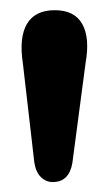

<svg xmlns="http://www.w3.org/2000/svg" viewBox="-20 -800 218 386"><path d="M86 -434Q72.5 -434 62.2 -444Q52 -454 49 -473.5L26 -672.5Q18 -724.5 34.2 -752Q50.5 -779.5 90 -779.5Q130 -779.5 145.5 -751.5Q161 -723.5 152 -673L125.5 -472.5Q119 -434 86 -434Z"/></svg>

Font: Fraunces 9pt SuperSoft SemiBold
Style: Regular
Weight: 600
Version: Version 1.000;[0bf87f6ff]